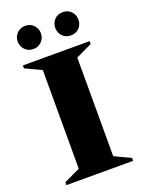

<svg xmlns="http://www.w3.org/2000/svg" viewBox="-158 -922 744 995"><g transform="rotate(-20 214.0 -424.5)"><path d="M30 0V-16L119 -58V-602L30 -644V-660H398V-644L309 -602V-58L398 -16V0ZM111 -721Q83 -721 65 -740Q47 -759 47 -785Q47 -811 65 -830Q83 -849 111 -849Q139 -849 157 -830Q175 -811 175 -785Q175 -759 157 -740Q139 -721 111 -721ZM318 -721Q289 -721 271.5 -740Q254 -759 254 -785Q254 -811 271.5 -830Q289 -849 318 -849Q347 -849 364.5 -830Q382 -811 382 -785Q382 -759 364.5 -740Q347 -721 318 -721Z"/></g></svg>

Font: Spectral SC ExtraBold
Style: Regular
Weight: 800
Designer: Jean-Baptiste Levee
Foundry: Production Type
Version: Version 2.001